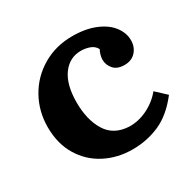

<svg xmlns="http://www.w3.org/2000/svg" viewBox="-115 -589 731 724"><g transform="rotate(-30 250.5 -227.0)"><path d="M467 -345Q467 -316 449 -296Q431 -276 400 -276Q368 -276 352.5 -294Q337 -312 337 -335Q337 -344 340 -355Q343 -366 348 -375Q339 -392 320.5 -398.5Q302 -405 283 -405Q233 -405 202.5 -363Q172 -321 172 -244Q172 -168 202.5 -118.5Q233 -69 299 -66Q339 -65 378 -84Q417 -103 444 -136L488 -95Q440 -33 385 -9Q330 15 268 15Q202 15 148 -13Q94 -41 62.5 -93.5Q31 -146 31 -217Q31 -286 63 -343.5Q95 -401 152.5 -435Q210 -469 282 -469Q340 -469 382 -451.5Q424 -434 445.5 -405.5Q467 -377 467 -345Z"/></g></svg>

Font: Sumana
Style: Bold
Weight: 700
Designer: Cyreal, Alexei Vanyashin (Devanagari), Olga Karpushina (Latin)
Foundry: Cyreal
Version: Version 1.015;PS 001.015;hotconv 1.0.70;makeotf.lib2.5.58329